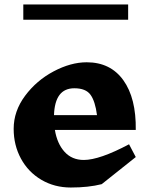

<svg xmlns="http://www.w3.org/2000/svg" viewBox="-20 -827 684 857"><path d="M586 -247H225Q235 -186 268 -149.5Q301 -113 354 -113Q424 -113 556 -183L586 -126L434 -5Q375 10 296 10Q223 10 164.5 -24.5Q106 -59 73.5 -119Q41 -179 41 -252Q41 -331 92 -399.5Q143 -468 219.5 -508.5Q296 -549 367 -549Q473 -549 530.5 -469Q588 -389 586 -247ZM221 -313H413Q405 -375 384 -404Q363 -433 312 -433Q268 -433 245.5 -403Q223 -373 221 -313ZM84 -807H552V-739H84Z"/></svg>

Font: InknutAntiqua
Style: Bold
Weight: 700
Designer: Claus Eggers Srensen
Foundry: Claus Eggers Srensen
Version: Version 1.000; ttfautohint (v1.2) -l 7 -r 28 -G 50 -x 13 -D 